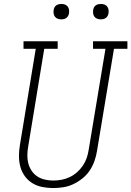

<svg xmlns="http://www.w3.org/2000/svg" viewBox="-20 -944 665 972"><path d="M249 8Q221 8 193.5 2.5Q166 -3 143.5 -17Q121 -31 105.5 -52.5Q90 -74 83 -100Q76 -126 76 -154.5Q76 -183 81 -211L161 -697H99V-735H272V-697H204L123 -204Q119 -182 118.5 -160Q118 -138 123 -118Q128 -98 139.5 -80.5Q151 -63 168 -51.5Q185 -40 206.5 -35Q228 -30 249 -30Q271 -30 292 -34Q313 -38 333 -47.5Q353 -57 370 -72Q387 -87 399.5 -105.5Q412 -124 419 -144.5Q426 -165 429 -186L514 -697H451V-735H625V-697H557L471 -179Q467 -154 458 -128.5Q449 -103 434 -80.5Q419 -58 397 -40.5Q375 -23 350.5 -11.5Q326 0 300 4Q274 8 249 8ZM490 -846Q481 -846 472.5 -849Q464 -852 458.5 -859Q453 -866 451.5 -875.5Q450 -885 452 -895Q453 -901 456 -907Q459 -913 465 -917Q471 -921 477.5 -922.5Q484 -924 490 -924Q500 -924 508.5 -921Q517 -918 522.5 -911Q528 -904 529.5 -894.5Q531 -885 529 -875Q528 -869 524.5 -863Q521 -857 515.5 -853Q510 -849 503.5 -847.5Q497 -846 490 -846ZM290 -846Q281 -846 272.5 -849Q264 -852 258.5 -859Q253 -866 251.5 -875.5Q250 -885 252 -895Q253 -901 256 -907Q259 -913 265 -917Q271 -921 277.5 -922.5Q284 -924 290 -924Q300 -924 308.5 -921Q317 -918 322.5 -911Q328 -904 329.5 -894.5Q331 -885 329 -875Q328 -869 324.5 -863Q321 -857 315.5 -853Q310 -849 303.5 -847.5Q297 -846 290 -846Z"/></svg>

Font: Iosevka Curly Slab XLtEx
Style: Italic
Weight: 200
Width: 7
Italic angle: -9°
Monospace: yes
Designer: Belleve Invis
Foundry: Belleve Invis
Version: Version 11.1.0; ttfautohint (v1.8.3)